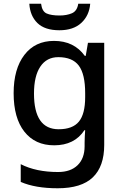

<svg xmlns="http://www.w3.org/2000/svg" viewBox="-20 -768 660 1028"><path d="M269 -549Q376 -549 434 -469H439L451 -539H538V8Q538 123 477 181.5Q416 240 289 240Q169 240 91 206V111Q132 132 182 142.5Q232 153 291 153Q358 153 395.5 116.5Q433 80 433 15V-4Q433 -16 434 -38Q435 -60 436 -71H432Q379 10 270 10Q168 10 110.5 -63Q53 -136 53 -269Q53 -399 110.5 -474Q168 -549 269 -549ZM292 -462Q230 -462 196 -411.5Q162 -361 162 -267Q162 -76 294 -76Q369 -76 402.5 -117Q436 -158 436 -248V-269Q436 -371 402 -416.5Q368 -462 292 -462ZM463 -748Q458 -685 415.5 -645.5Q373 -606 298 -606Q220 -606 180.5 -644.5Q141 -683 137 -748H200Q205 -707 229.5 -696Q254 -685 299 -685Q337 -685 365 -697Q393 -709 399 -748Z"/></svg>

Font: Noto Sans Thai Looped Medium
Style: Regular
Weight: 500
Designer: Sasikarn Vongin, Ben Mitchell
Foundry: The Fontpad Ltd
Version: Version 1.001; ttfautohint (v1.8.4.7-5d5b)